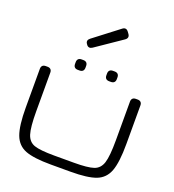

<svg xmlns="http://www.w3.org/2000/svg" viewBox="-215 -1441 1466 1619"><g transform="rotate(20 517.5 -631.0)"><path d="M66.4 -365.2V-710.9Q66.4 -730 76.4 -740Q86.4 -750 105.5 -750H121.1Q140.1 -750 150.1 -740Q160.2 -730 160.2 -710.9V-365.2Q160.2 -221.7 179.2 -161.6Q198.2 -101.6 251 -83.5Q303.7 -65.4 429.2 -65.4H606Q731.4 -65.4 784.2 -83.5Q836.9 -101.6 856 -161.6Q875 -221.7 875 -365.2V-710.9Q875 -730 885 -740Q895 -750 914.1 -750H929.7Q948.7 -750 958.7 -740Q968.8 -730 968.8 -710.9V-365.2Q968.8 -200.7 939 -121.3Q909.2 -42 834.2 -13.2Q759.3 15.6 606 15.6H429.2Q275.9 15.6 200.9 -13.2Q126 -42 96.2 -121.3Q66.4 -200.7 66.4 -365.2ZM651.4 -906.2H667Q686 -906.2 696 -896.2Q706.1 -886.2 706.1 -867.2V-851.6Q706.1 -832.5 696 -822.5Q686 -812.5 667 -812.5H651.4Q632.3 -812.5 622.3 -822.5Q612.3 -832.5 612.3 -851.6V-867.2Q612.3 -886.2 622.3 -896.2Q632.3 -906.2 651.4 -906.2ZM370.1 -906.2H385.7Q404.8 -906.2 414.8 -896.2Q424.8 -886.2 424.8 -867.2V-851.6Q424.8 -832.5 414.8 -822.5Q404.8 -812.5 385.7 -812.5H370.1Q351.1 -812.5 341.1 -822.5Q331.1 -832.5 331.1 -851.6V-867.2Q331.1 -886.2 341.1 -896.2Q351.1 -906.2 370.1 -906.2ZM655.8 -1259.3 667 -1244.1Q678.2 -1228.5 675.5 -1214.8Q672.9 -1201.2 656.2 -1189.9L423.8 -1031.2Q408.7 -1021 395.5 -1022.7Q382.3 -1024.4 373 -1037.1L367.7 -1044.9Q358.4 -1057.6 360.8 -1070.6Q363.3 -1083.5 377.9 -1094.7L601.1 -1265.6Q616.7 -1278.3 630.6 -1276.6Q644.5 -1274.9 655.8 -1259.3Z"/></g></svg>

Font: Gyrochrome
Style: Regular
Weight: 400
Designer: David Moles
Foundry: David Moles
Version: Version 1.005;Glyphs 3.2.3 (3260)